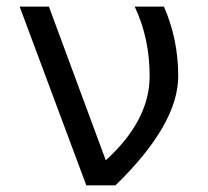

<svg xmlns="http://www.w3.org/2000/svg" viewBox="-20 -557 626 577"><path d="M239.3 0 39.1 -537.1H127L297.9 -75.2Q429.7 -195.3 429.7 -328.1Q429.7 -442.4 384.8 -537.1H472.7Q515.6 -439 515.6 -328.1Q515.6 -183.6 327.1 0Z"/></svg>

Font: Consola Mono
Style: Book
Weight: 400
Monospace: yes
Version: Version 2.001